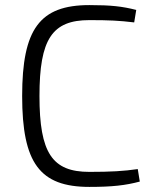

<svg xmlns="http://www.w3.org/2000/svg" viewBox="-20 -722 607 754"><path d="M521 -58C466 -50 415 -47 331 -47C185 -47 135 -121 135 -345C135 -569 185 -643 331 -643C410 -643 448 -641 507 -634L515 -683C460 -697 416 -702 331 -702C136 -702 67 -608 67 -345C67 -82 136 12 331 12C420 12 473 6 529 -9Z"/></svg>

Font: SnT
Style: Regular
Weight: 300
Designer: Natanael Gama
Version: Version 1.001;PS 001.001;hotconv 1.0.70;makeotf.lib2.5.58329